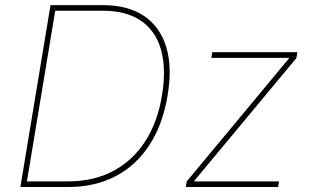

<svg xmlns="http://www.w3.org/2000/svg" viewBox="-20 -748 1246 768"><path d="M252.9 0H73.2L77.1 -22.5H252.9Q354 -22.5 431.9 -63.5Q509.8 -104.5 560.1 -181.6Q610.4 -258.8 627.9 -366.2Q645.5 -472.7 624.3 -548.3Q603 -624 544.4 -664.6Q485.8 -705.1 391.1 -705.1H189.9L193.8 -727.5H391.1Q491.7 -727.5 555.9 -684.3Q620.1 -641.1 644.8 -560.3Q669.4 -479.5 650.4 -366.2Q631.3 -250.5 578.1 -168.5Q524.9 -86.4 442.4 -43.2Q359.9 0 252.9 0ZM204.6 -727.5 84 0H61.5L182.1 -727.5ZM723.1 0 727.1 -22.5 1135.7 -514.2V-516.6H825.2L829.1 -539.1H1169.4L1165.5 -515.6L757.3 -24.9V-22.5H1096.2L1092.3 0Z"/></svg>

Font: Inter 18pt Thin
Style: Italic
Weight: 250
Italic angle: -9.3988°
Version: Version 4.001;git-66647c0bb